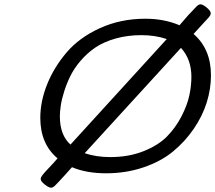

<svg xmlns="http://www.w3.org/2000/svg" viewBox="-20 -793 999 891"><path d="M167 -246.1Q167 -322.3 198.5 -401.1Q230 -480 288.6 -549.1Q347.2 -618.2 443.1 -662.1Q539.1 -706.1 654.8 -706.1Q741.7 -706.1 813 -675.8Q853 -723.6 891.1 -762.2Q902.3 -773.4 911.1 -772.9Q920.9 -772.9 939.5 -757.6Q958 -742.2 958 -731Q958 -723.1 949 -712.6Q939.9 -702.1 878.9 -636.2V-634.8Q959 -564.9 959 -443.8Q959 -380.9 939.5 -317.9Q919.9 -254.9 879.4 -195.6Q838.9 -136.2 783 -90.1Q727.1 -43.9 646 -16.4Q564.9 11.2 472.2 11.2Q381.3 11.2 314 -17.1Q302.7 -4.9 285.2 15.1Q245.1 59.1 235.1 68.6Q225.1 78.1 216.8 78.1Q207 78.1 188 63.5Q168.9 48.8 168.9 37.1Q168.9 30.3 177.5 19Q186 7.8 208.5 -15.6Q231 -39.1 247.1 -58.1Q167 -125 167 -246.1ZM257.8 -252.9Q257.8 -166 307.1 -122.1L753.9 -611.8Q699.7 -629.9 636.2 -629.9Q571.3 -629.9 515.6 -614Q460 -598.1 421.9 -572Q383.8 -545.9 354 -511Q324.2 -476.1 306.6 -440.4Q289.1 -404.8 277.6 -367.9Q266.1 -331.1 262 -303Q257.8 -274.9 257.8 -252.9ZM373 -82Q427.2 -64 491.2 -64Q577.1 -64 645.5 -91.1Q713.9 -118.2 754.4 -159.2Q794.9 -200.2 822 -252.7Q849.1 -305.2 858.6 -350.1Q868.2 -395 868.2 -436Q868.2 -518.1 819.8 -570.8Z"/></svg>

Font: CMU Concrete
Style: BoldItalic
Weight: 700
Italic angle: -14.04°
Version: Version 0.7.0